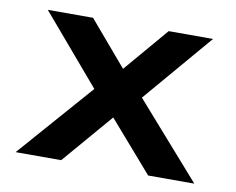

<svg xmlns="http://www.w3.org/2000/svg" viewBox="-60 -559 779 635"><g transform="rotate(10 329.5 -241.0)"><path d="M458 -482 331 -333 204 -482H52L249 -251L29 0H182L327 -169L474 0H629L409 -250L607 -482Z"/></g></svg>

Font: Bluebird
Style: Regular
Weight: 400
Designer: Jasper
Foundry: Cannot Into Space Fonts
Version: Version 0.98